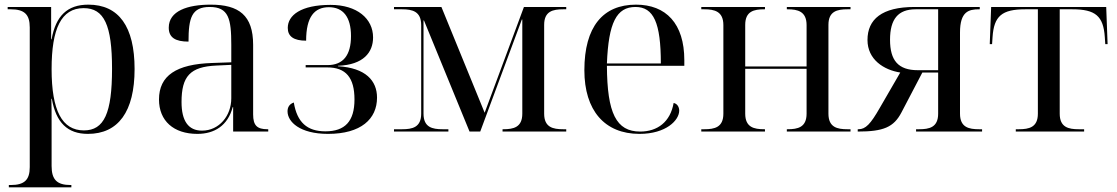

<svg xmlns="http://www.w3.org/2000/svg" viewBox="-20 -566 4805 826"><path d="M18 240H287V230H284C225 230 202 207 202 148V-41C202 -74 202 -108 201 -141H203C221 -38 271 10 358 10C489 10 559 -86 559 -269C559 -452 491 -546 360 -546C270 -546 220 -498 202 -397H200V-536H13V-526H26C85 -526 108 -504 108 -448V153C108 208 85 230 26 230H18ZM341 -5C247 -5 202 -90 202 -269C202 -442 243 -531 340 -531C428 -531 462 -458 462 -270C462 -79 428 -5 341 -5Z M829 10C902 10 960 -25 981 -105H983V0H1134V-10H1131C1086 -10 1069 -26 1069 -74V-373C1069 -500 1008 -546 886 -546C787 -546 706 -519 706 -447C706 -404 735 -387 791 -387C791 -490 805 -536 882 -536C964 -536 975 -485 975 -373V-298L892 -295C739 -290 664 -241 664 -138C664 -46 727 10 829 10ZM849 -4C790 -4 761 -46 761 -127C761 -238 798 -279 911 -284L975 -287V-143C975 -68 923 -4 849 -4Z M1391 10C1533 10 1602 -54 1602 -146C1602 -219 1553 -274 1434 -281V-283C1544 -287 1585 -341 1585 -405C1585 -486 1516 -545 1402 -545C1274 -545 1218 -500 1218 -446C1218 -409 1244 -391 1297 -391C1297 -494 1333 -535 1395 -535C1456 -535 1490 -493 1490 -411C1490 -328 1456 -286 1389 -286H1295V-276H1388C1468 -276 1505 -232 1505 -138C1505 -44 1464 -1 1380 -1C1301 -1 1258 -40 1244 -125C1223 -118 1217 -102 1217 -87C1217 -42 1270 10 1391 10Z M1675 0H1909V-10H1884C1840 -10 1802 -18 1802 -77V-478H1804L2000 0H2046L2225 -482H2227V-77C2227 -18 2189 -10 2145 -10H2142V0H2416V-10H2403C2359 -10 2321 -18 2321 -77V-459C2321 -518 2359 -526 2403 -526H2416V-536H2234L2065 -81L1879 -536H1675V-526H1710C1754 -526 1792 -517 1792 -458V-77C1792 -18 1754 -10 1710 -10H1675Z M2731 10C2846 10 2902 -49 2902 -90C2902 -105 2894 -120 2878 -123C2864 -42 2809 0 2734 0C2631 0 2592 -79 2591 -283H2924V-307C2924 -465 2845 -546 2716 -546C2574 -546 2494 -451 2494 -264C2494 -91 2581 10 2731 10ZM2823 -293H2591C2598 -468 2632 -536 2714 -536C2792 -536 2823 -468 2823 -293Z M2997 0H3271V-10H3268C3224 -10 3186 -18 3186 -77V-270H3450V-77C3450 -18 3412 -10 3368 -10H3365V0H3639V-10H3626C3582 -10 3544 -18 3544 -77V-459C3544 -518 3582 -526 3626 -526H3639V-536H3365V-526H3368C3412 -526 3450 -517 3450 -458V-280H3186V-459C3186 -518 3224 -526 3268 -526H3271V-536H2997V-526H3010C3054 -526 3092 -517 3092 -458V-77C3092 -18 3054 -10 3010 -10H2997Z M3670 0C3781 0 3825 -19 3858 -82L3948 -254H4016V-77C4016 -18 3978 -10 3934 -10H3921V0H4205V-10H4192C4148 -10 4110 -18 4110 -77V-426C4110 -517 4148 -526 4192 -526H4195V-536H3914C3774 -536 3712 -483 3712 -394C3712 -310 3782 -265 3853 -254L3765 -102C3725 -32 3704 -10 3673 -10H3670ZM3929 -264C3844 -264 3809 -306 3809 -395C3809 -484 3844 -526 3919 -526H4016V-264Z M4350 0H4644V-10H4621C4577 -10 4539 -18 4539 -77V-526H4593C4693 -526 4727 -497 4733 -406L4735 -376H4745L4739 -536H4244L4238 -376H4248L4250 -406C4256 -497 4290 -526 4391 -526H4445V-77C4445 -18 4407 -10 4363 -10H4350Z"/></svg>

Font: Noto Serif Display
Style: Regular
Weight: 400
Designer: Monotype Design Team
Foundry: Monotype Imaging Inc.
Version: Version 2.009